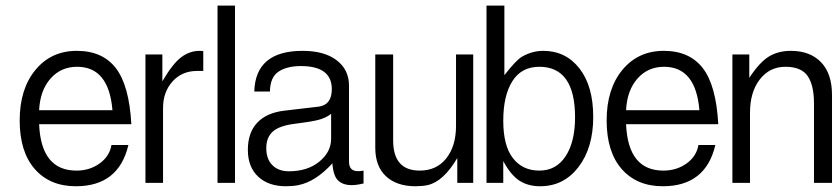

<svg xmlns="http://www.w3.org/2000/svg" viewBox="-20 -645 2928 671"><path d="M373 -259.8Q360.4 -411.6 249.5 -411.6Q192.9 -411.6 156.5 -370.4Q120.1 -329.1 116.7 -259.8ZM428.7 -138.2Q395 5.9 245.1 5.9Q154.3 5.9 101.6 -54.2Q48.8 -114.3 48.8 -224.1Q48.8 -334 103.8 -400.6Q158.7 -467.3 248.5 -467.3Q338.4 -467.3 385 -406.7Q431.6 -346.2 439 -210.9H116.7Q123.5 -48.8 247.1 -48.8Q293.5 -48.8 328.1 -73.7Q362.8 -98.6 369.6 -138.2Z M668 -397Q616.2 -397 583 -360.4Q549.8 -323.7 549.8 -267.6V-5.9H488.3V-454.6H547.4V-360.8Q583 -421.9 612.8 -444.6Q642.6 -467.3 677.7 -467.3Q687 -467.3 690.4 -466.3V-397Z M740.2 -5.9V-625.5H801.3V-5.9Z M1137.2 -247.1Q1118.2 -232.4 1092 -225.8Q1065.9 -219.2 1011.7 -212.6Q957.5 -206.1 934.1 -185.8Q910.6 -165.5 910.6 -127.2Q910.6 -88.9 932.1 -67.6Q953.6 -46.4 989.3 -46.4Q1054.7 -46.4 1095.9 -80.1Q1137.2 -113.8 1137.2 -160.2ZM1250.5 -3.9Q1189 11.7 1162.1 -13.7Q1145 -29.3 1141.6 -74.2Q1083.5 -10.3 1022.9 2Q1003.4 5.9 979.5 5.9Q918 5.9 882.1 -27.8Q846.2 -61.5 846.2 -121.3Q846.2 -181.2 878.9 -216.1Q911.6 -251 974.1 -258.3L1095.2 -272.5Q1139.6 -279.3 1139.6 -333.5Q1139.6 -414.1 1031.7 -414.1Q982.9 -414.1 953.6 -394.8Q924.3 -375.5 923.3 -325.2H868.7Q872.6 -467.3 1037.6 -467.3Q1113.8 -467.3 1156.7 -434.3Q1199.7 -401.4 1199.7 -345.7V-80.1Q1199.7 -46.9 1230.5 -46.9Q1230.5 -46.9 1235.4 -46.9Q1240.2 -46.9 1250.5 -48.8Z M1354 -154.3Q1354 -48.8 1446.8 -48.8Q1505.9 -48.8 1539.8 -91.8Q1573.7 -134.8 1573.7 -205.1V-454.6H1633.8V-5.9H1578.1V-92.8Q1529.8 -10.3 1474.1 2Q1455.6 5.9 1432.1 5.9Q1366.7 5.9 1329.1 -28.8Q1291.5 -63.5 1291.5 -128.9V-454.6H1354Z M1989.7 -234.9Q1989.7 -411.6 1864.7 -411.6Q1802.2 -411.6 1770.5 -361.1Q1738.8 -310.5 1738.8 -223.1Q1738.8 -135.7 1772.5 -92.3Q1806.2 -48.8 1865 -48.8Q1923.8 -48.8 1956.8 -99.1Q1989.7 -149.4 1989.7 -234.9ZM1867.7 5.9Q1825.2 5.9 1795.2 -13.7Q1765.1 -33.2 1738.8 -82V-5.9H1680.2V-625.5H1742.7V-382.3Q1784.2 -435.5 1804.2 -446.8Q1839.8 -467.3 1878.4 -467.3Q1957 -467.3 2005.1 -405.8Q2053.2 -344.2 2053.2 -236.3Q2053.2 -128.4 2001.5 -61Q1950.2 5.9 1867.7 5.9Z M2424.3 -259.8Q2411.6 -411.6 2300.8 -411.6Q2244.1 -411.6 2207.8 -370.4Q2171.4 -329.1 2168 -259.8ZM2480 -138.2Q2446.3 5.9 2296.4 5.9Q2205.6 5.9 2152.8 -54.2Q2100.1 -114.3 2100.1 -224.1Q2100.1 -334 2155 -400.6Q2210 -467.3 2299.8 -467.3Q2389.6 -467.3 2436.3 -406.7Q2482.9 -346.2 2490.2 -210.9H2168Q2174.8 -48.8 2298.3 -48.8Q2344.7 -48.8 2379.4 -73.7Q2414.1 -98.6 2420.9 -138.2Z M2824.7 -5.9V-283.2Q2824.7 -347.2 2802.5 -379.4Q2780.3 -411.6 2724.9 -411.6Q2669.4 -411.6 2635.3 -367.4Q2601.1 -323.2 2601.1 -251V-5.9H2539.6V-454.6H2598.6V-373Q2634.8 -427.7 2667.2 -447.5Q2699.7 -467.3 2743.7 -467.3Q2811 -467.3 2849.4 -427.5Q2887.7 -387.7 2887.7 -313V-5.9Z"/></svg>

Font: RIT Meera New
Style: Regular
Weight: 400
Designer: Hussain K H
Foundry: RIT
Version: 1.6.2